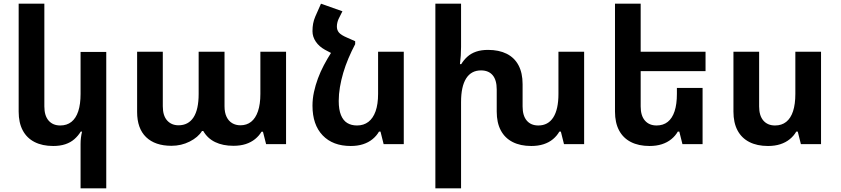

<svg xmlns="http://www.w3.org/2000/svg" viewBox="-20 -780 4549 1039"><path d="M555 239H416V-1Q416 -18 418 -34.5Q420 -51 424 -68H417Q403 -45 382.5 -27Q362 -9 333.5 0.5Q305 10 268 10Q209 10 167 -11.5Q125 -33 103 -74.5Q81 -116 81 -176V-760H220V-204Q220 -154 243 -127.5Q266 -101 306 -101Q342 -101 366.5 -120.5Q391 -140 403.5 -178Q416 -216 416 -272V-499H555Z M908 9Q819 9 770.5 -38Q722 -85 722 -174V-500H861V-205Q861 -154 884.5 -128Q908 -102 946 -102Q999 -102 1027 -144.5Q1055 -187 1055 -272V-500H1195V-205Q1195 -171 1206 -148Q1217 -125 1236.5 -113.5Q1256 -102 1281 -102Q1315 -102 1339 -121Q1363 -140 1376 -178Q1389 -216 1389 -272V-500H1528V0H1420L1403 -67H1395Q1382 -45 1360.5 -27.5Q1339 -10 1310 -0.5Q1281 9 1243 9Q1186 9 1144.5 -11Q1103 -31 1080 -71H1073Q1052 -37 1006.5 -14Q961 9 908 9Z M1772 -495 1902 -557V-541Q1882 -503 1865.5 -464Q1849 -425 1837.5 -386Q1826 -347 1819.5 -308.5Q1813 -270 1813 -234Q1813 -187 1825 -157.5Q1837 -128 1859 -114.5Q1881 -101 1912 -101Q1948 -101 1973.5 -120.5Q1999 -140 2012.5 -178Q2026 -216 2026 -272V-500H2165V0H2056L2039 -68H2031Q2018 -45 1996 -27Q1974 -9 1944.5 0.5Q1915 10 1878 10Q1781 10 1726 -47.5Q1671 -105 1671 -208Q1671 -245 1679 -282Q1687 -319 1700.5 -355.5Q1714 -392 1732.5 -427Q1751 -462 1772 -495ZM1902 -557 1774 -492 1738 -511Q1707 -528 1689 -554.5Q1671 -581 1671 -611Q1671 -634 1674.5 -652.5Q1678 -671 1686 -690L1717 -760L1833 -719L1812 -677Q1808 -668 1805.5 -657.5Q1803 -647 1803 -636Q1803 -617 1814.5 -603.5Q1826 -590 1859 -576Z M3002 -500H3141V0H3032L3015 -68H3007Q2994 -45 2972.5 -27Q2951 -9 2921.5 0.5Q2892 10 2855 10Q2796 10 2754 -11.5Q2712 -33 2690 -74.5Q2668 -116 2668 -176V-296Q2668 -347 2646 -373Q2624 -399 2583 -399Q2530 -399 2502.5 -355.5Q2475 -312 2475 -228V239H2336V-760H2475V-526Q2475 -503 2473.5 -479.5Q2472 -456 2469 -433H2476Q2490 -456 2509.5 -473.5Q2529 -491 2556.5 -500.5Q2584 -510 2621 -510Q2680 -510 2722 -489Q2764 -468 2786 -426.5Q2808 -385 2808 -325V-204Q2808 -154 2830.5 -127.5Q2853 -101 2893 -101Q2946 -101 2974 -144.5Q3002 -188 3002 -272Z M3782 -304V0H3673L3656 -68H3648Q3635 -45 3613 -27Q3591 -9 3561.5 0.5Q3532 10 3495 10Q3436 10 3394 -11.5Q3352 -33 3330 -74.5Q3308 -116 3308 -176V-760H3447V-204Q3447 -154 3470 -127.5Q3493 -101 3533 -101Q3569 -101 3593.5 -120.5Q3618 -140 3630.5 -178Q3643 -216 3643 -272V-304ZM3375 -500H3798V-395H3375Z M4423 -500V0H4314L4297 -68H4289Q4276 -45 4254 -27Q4232 -9 4202.5 0.5Q4173 10 4136 10Q4077 10 4035 -11.5Q3993 -33 3971 -74.5Q3949 -116 3949 -176V-500H4088V-204Q4088 -154 4111 -127.5Q4134 -101 4174 -101Q4210 -101 4234.5 -120.5Q4259 -140 4271.5 -178Q4284 -216 4284 -272V-500Z"/></svg>

Font: Noto Sans Armenian
Style: Bold
Weight: 700
Version: Version 2.007